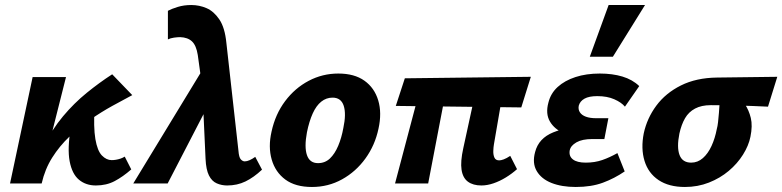

<svg xmlns="http://www.w3.org/2000/svg" viewBox="-20 -731 3117 765"><path d="M110 0Q123 -84 155 -149.5Q187 -215 231 -267.5Q275 -320 325.5 -361Q376 -402 427 -435L507 -352Q471 -333 427.5 -309Q384 -285 340 -254.5Q296 -224 256.5 -186.5Q217 -149 188 -103Q159 -57 146 0ZM20 0 110 -424H243L136 0ZM362 8Q322 8 294.5 -15Q267 -38 257.5 -88.5Q248 -139 262 -223L357 -307Q352 -224 360 -177Q368 -130 386 -111.5Q404 -93 425 -93Q433 -93 442 -94.5Q451 -96 460 -99Q469 -102 477 -107L503 -56Q470 -27 437 -9.5Q404 8 362 8Z M885 8Q863 8 843.5 -0.5Q824 -9 812.5 -32Q801 -55 799 -98L786 -382L768 -512Q762 -550 745 -566Q728 -582 698 -583Q687 -583 673 -581Q659 -579 649 -574V-688Q664 -696 688.5 -703.5Q713 -711 742 -711Q774 -711 803 -698.5Q832 -686 854 -653.5Q876 -621 882 -560L930 -131Q932 -104 939.5 -96Q947 -88 955 -88Q964 -88 975 -93Q986 -98 997 -106L1024 -55Q991 -24 958 -8Q925 8 885 8ZM511 0 805 -483 825 -342 648 0Z M1223 14Q1157 14 1117 -15.5Q1077 -45 1062.5 -95.5Q1048 -146 1062 -207Q1077 -276 1116 -328Q1155 -380 1210 -409Q1265 -438 1328 -438Q1392 -438 1432 -409.5Q1472 -381 1487 -331Q1502 -281 1488 -218Q1474 -152 1436 -99.5Q1398 -47 1343 -16.5Q1288 14 1223 14ZM1247 -81Q1275 -81 1294.5 -99.5Q1314 -118 1327.5 -150Q1341 -182 1348 -221Q1360 -277 1349.5 -309.5Q1339 -342 1305 -342Q1280 -342 1260 -326Q1240 -310 1226 -279Q1212 -248 1203 -204Q1192 -145 1203 -113Q1214 -81 1247 -81Z M1898 8Q1865 8 1844.5 -7Q1824 -22 1819 -54.5Q1814 -87 1826 -141L1885 -412H1992L1948 -156Q1946 -145 1945.5 -129.5Q1945 -114 1950 -103Q1955 -92 1969 -92Q1976 -92 1987 -96Q1998 -100 2013 -110L2040 -57Q2020 -39 1995.5 -24Q1971 -9 1946 -0.5Q1921 8 1898 8ZM1554 0 1663 -412H1765L1686 0ZM2057 -303 1557 -309 1593 -419 2095 -425Z M2274 14Q2218 14 2177.5 -2Q2137 -18 2118.5 -49.5Q2100 -81 2112 -125Q2126 -180 2184 -203.5Q2242 -227 2321 -227L2315 -183Q2267 -183 2228 -199.5Q2189 -216 2171 -247Q2153 -278 2165 -322Q2174 -359 2202 -384.5Q2230 -410 2273 -424Q2316 -438 2370 -438Q2420 -438 2460 -426Q2500 -414 2527 -388L2470 -306Q2456 -323 2427.5 -335.5Q2399 -348 2360 -348Q2327 -348 2309 -338Q2291 -328 2286 -310Q2283 -295 2290.5 -283.5Q2298 -272 2314.5 -266Q2331 -260 2355 -260H2404L2388 -177H2340Q2300 -177 2277 -164Q2254 -151 2250 -132Q2246 -109 2262.5 -96Q2279 -83 2314 -83Q2350 -83 2380 -93.5Q2410 -104 2440 -121L2469 -48Q2428 -20 2382 -3Q2336 14 2274 14ZM2330 -505 2405 -711H2550L2422 -505Z M2709 14Q2645 14 2604 -13.5Q2563 -41 2548 -90Q2533 -139 2545 -200Q2558 -260 2595 -310Q2632 -360 2693 -390.5Q2754 -421 2837 -422L3077 -425L3040 -306Q2979 -309 2923.5 -310.5Q2868 -312 2812 -312Q2775 -312 2749.5 -298.5Q2724 -285 2709.5 -260Q2695 -235 2687 -199Q2676 -144 2687.5 -113.5Q2699 -83 2734 -83Q2760 -83 2780.5 -101Q2801 -119 2815 -149.5Q2829 -180 2836 -217Q2839 -227 2841 -244.5Q2843 -262 2844.5 -281.5Q2846 -301 2847 -318Q2848 -335 2846 -341L2915 -363Q2931 -341 2947.5 -316.5Q2964 -292 2971.5 -261Q2979 -230 2970 -186Q2963 -151 2940.5 -115Q2918 -79 2883.5 -50Q2849 -21 2804.5 -3.5Q2760 14 2709 14Z"/></svg>

Font: Ysabeau Office ExtraBold
Style: Italic
Weight: 800
Italic angle: -12°
Designer: Christian Thalmann (Catharsis Fonts)
Version: Version 2.001;gftools[0.9.30]; featfreeze: tnum,lnum,ss02